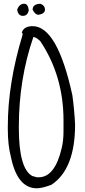

<svg xmlns="http://www.w3.org/2000/svg" viewBox="-20 -973 454 1020"><path d="M153.3 -834Q284.2 -834 364.3 -467.8Q375 -391.6 378.9 -311.5Q378.9 -74.2 252.9 8.8Q203.1 27.3 175.8 27.3Q72.3 27.3 38.1 -138.7Q21.5 -202.1 21.5 -286.1V-301.8Q21.5 -529.3 99.6 -787.1V-796.9L95.7 -799.8Q106.4 -834 153.3 -834ZM157.2 -776.4Q80.1 -551.8 80.1 -301.8V-293Q80.1 -77.1 151.4 -38.1L175.8 -31.2H185.5Q271.5 -31.2 307.6 -185.5Q317.4 -224.6 317.4 -276.4V-333Q317.4 -569.3 194.3 -753.9Q170.9 -776.4 157.2 -776.4ZM108.4 -953.1Q128.9 -953.1 132.8 -918.9Q127 -888.7 101.6 -888.7Q76.2 -888.7 71.3 -921.9Q83 -953.1 108.4 -953.1ZM194.3 -953.1Q218.8 -944.3 218.8 -921.9Q218.8 -900.4 185.5 -894.5Q166 -894.5 153.3 -921.9Q153.3 -951.2 194.3 -953.1Z"/></svg>

Font: Sue Ellen Francisco
Style: Regular
Weight: 400
Designer: Kimberly Geswein
Foundry: Kimberly Geswein
Version: Version 1.002 2007